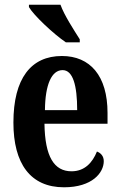

<svg xmlns="http://www.w3.org/2000/svg" viewBox="-20 -786 510 816"><path d="M260 -606H319V-619C295 -657 253 -721 237 -766H103V-756C123 -721 207 -642 260 -606ZM252 10C372 10 421 -52 421 -101C421 -123 408 -136 392 -142C373 -95 340 -58 284 -58C210 -58 171 -120 169 -260H437V-306C437 -464 363 -548 243 -548C112 -548 37 -453 37 -265C37 -91 109 10 252 10ZM308 -318H171C172 -428 200 -488 246 -488C290 -488 308 -423 308 -318Z"/></svg>

Font: Noto Serif Lao ExtraCondensed
Style: Bold
Weight: 700
Width: 2
Designer: Monotype Design Team
Foundry: Monotype Imaging Inc.
Version: Version 2.003